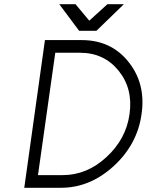

<svg xmlns="http://www.w3.org/2000/svg" viewBox="-20 -890 695 910"><path d="M261 -870 355 -744H437L567 -870H489L403 -792L338 -870ZM359 -640Q473 -640 542 -555Q611 -470 594 -350Q578 -231 484 -145Q392 -60 277 -60H160L242 -640ZM367 -700H193L95 0H269Q406 0 518 -102Q574 -153 607.5 -215Q641 -277 651 -350Q672 -494 588 -598Q506 -700 367 -700Z"/></svg>

Font: Unageo
Style: Light-Italic
Weight: 300
Designer: Richard Sepsi
Foundry: Richard Sepsi
Version: Version 2.000